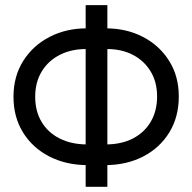

<svg xmlns="http://www.w3.org/2000/svg" viewBox="-20 -723 744 743"><path d="M388.7 -84H317.4Q234.9 -84.5 170.4 -117.7Q106 -150.9 69.1 -210.4Q32.2 -270 32.2 -348.6Q32.2 -427.2 69.6 -486.8Q106.9 -546.4 171.1 -579.8Q235.4 -613.3 315.4 -613.3H389.6Q469.7 -613.3 533.4 -580.1Q597.2 -546.9 634.5 -487.5Q671.9 -428.2 671.9 -349.6Q671.9 -270.5 635.3 -210.7Q598.6 -150.9 534.7 -117.7Q470.7 -84.5 388.7 -84ZM317.4 -164.1H388.7Q449.7 -164.1 494.1 -187Q538.6 -210 563.2 -251.7Q587.9 -293.5 587.9 -349.6Q587.9 -405.8 562.7 -447Q537.6 -488.3 493.7 -511Q449.7 -533.7 391.6 -533.2H315.4Q256.3 -533.7 211.4 -510.7Q166.5 -487.8 141.4 -446.3Q116.2 -404.8 116.2 -348.6Q116.2 -292.5 141.1 -251Q166 -209.5 211.4 -186.8Q256.8 -164.1 317.4 -164.1ZM395.5 -703.1V0H311.5V-703.1Z"/></svg>

Font: Inter Display V
Style: Regular
Weight: 400
Designer: Rasmus Andersson
Foundry: rsms
Version: Version 3.015;git-src